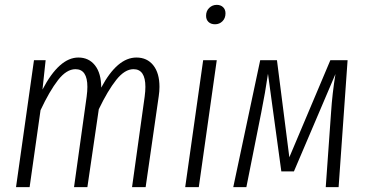

<svg xmlns="http://www.w3.org/2000/svg" viewBox="-20 -771 1510 791"><path d="M637 -413Q637 -395 634 -375L580 0H524L576 -373Q579 -396 579 -413Q579 -486 530 -486Q494 -486 459 -442Q424 -398 387 -321L340 0H285L337 -373Q340 -396 340 -413Q340 -486 291 -486Q254 -486 219 -441Q184 -396 147 -317L102 0H46L120 -523H168L155 -402Q224 -534 303 -534Q346 -534 371.5 -501.5Q397 -469 397 -410Q463 -534 542 -534Q586 -534 611.5 -502Q637 -470 637 -413Z M873 -523 799 0H743L817 -523ZM829 -706Q829 -726 842 -738.5Q855 -751 873 -751Q889 -751 899 -741.5Q909 -732 909 -716Q909 -696 896.5 -683.5Q884 -671 866 -671Q849 -671 839 -680.5Q829 -690 829 -706Z M1375 0H1322L1344 -309Q1349 -386 1362 -466L1191 -65H1139L1084 -467Q1073 -391 1056 -306L995 0H941L1052 -523H1121L1172 -123L1341 -523H1412Z"/></svg>

Font: Fira Sans Extra Condensed Light
Style: Italic
Weight: 300
Width: 3
Italic angle: -8°
Designer: Carrois Corporate & Edenspiekermann AG
Foundry: Carrois Corporate GbR & Edenspiekermann AG
Version: Version 4.203